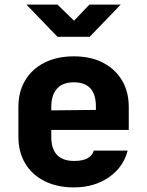

<svg xmlns="http://www.w3.org/2000/svg" viewBox="-20 -805 640 835"><path d="M301 10Q228 10 173.5 -17.5Q119 -45 89.5 -94.5Q60 -144 60 -210V-340Q60 -406 89.5 -455.5Q119 -505 173.5 -532.5Q228 -560 301 -560Q374 -560 427.5 -532.5Q481 -505 510.5 -455.5Q540 -406 540 -340V-240H203V-210Q203 -105 303 -105Q374 -105 388 -150H535Q517 -78 453.5 -34Q390 10 301 10ZM203 -340V-325L397 -327V-342Q397 -447 301 -447Q252 -447 227.5 -419Q203 -391 203 -340ZM230 -645 95 -785H230L302 -715L369 -785H505L370 -645Z"/></svg>

Font: NKDuy Mono ExtraBold
Style: Regular
Weight: 800
Monospace: yes
Designer: NKDuy
Foundry: NKDuy
Version: Version 2.251; ttfautohint (v1.8.4.7-5d5b)